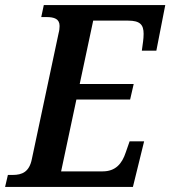

<svg xmlns="http://www.w3.org/2000/svg" viewBox="-54 -734 669 754"><path d="M-34 0H468L512 -179H455L440 -136C425 -90 399 -61 349 -61H186L246 -343H457L471 -404H259L312 -653H449C496 -653 510 -637 510 -601C510 -592 509 -578 508 -572L503 -535H560L595 -714H118L108 -667H128C159 -667 180 -660 180 -632C180 -624 179 -614 176 -603L71 -109C61 -59 33 -47 -4 -47H-23Z"/></svg>

Font: Noto Serif Condensed SemiBold
Style: Italic
Weight: 600
Width: 3
Italic angle: -12°
Designer: Monotype Design Team
Foundry: Monotype Imaging Inc.
Version: Version 2.014